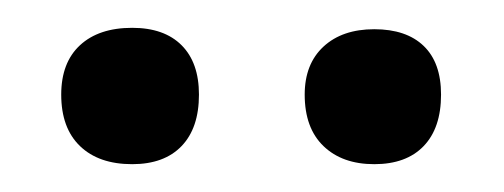

<svg xmlns="http://www.w3.org/2000/svg" viewBox="-20 -587 362 138"><path d="M24 -519Q24 -542 37.5 -554.5Q51 -567 75 -567Q98 -567 110.5 -554.5Q123 -542 123 -519Q123 -495 110.5 -482Q98 -469 75 -469Q51 -469 37.5 -482Q24 -495 24 -519ZM199 -519Q199 -541 212.5 -553.5Q226 -566 249 -566Q272 -566 284.5 -554Q297 -542 297 -519Q297 -495 284.5 -482Q272 -469 249 -469Q226 -469 212.5 -482Q199 -495 199 -519Z"/></svg>

Font: Cormorant Infant SemiBold
Style: Regular
Weight: 600
Designer: Christian Thalmann (Catharsis Fonts)
Foundry: Catharsis Fonts
Version: Version 4.000